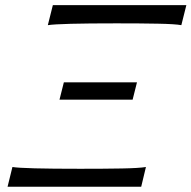

<svg xmlns="http://www.w3.org/2000/svg" viewBox="-20 -711 729 731"><path d="M535.6 -75.2 517.6 0H8.8L27.3 -75.2Q67.9 -68.4 285.6 -68.4Q379.9 -68.4 444.8 -69.6Q509.8 -70.8 535.6 -75.2ZM162.1 -615.2 181.2 -691.4H689.5L670.4 -615.2Q646.5 -619.6 582 -620.8Q517.6 -622.1 423.8 -622.1Q205.6 -622.1 162.1 -615.2ZM223.1 -397.5H501.5L484.9 -331.5H206.5Z"/></svg>

Font: Lesson One Light
Style: Italic
Weight: 300
Italic angle: -14°
Designer: But Ko, Victor Gaultney, Annie Olsen, Julie Remington, Don Collingsworth, Eric Hays, Becca Hirsbrunner
Version: Version 1.100